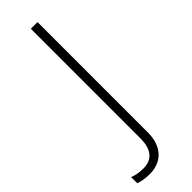

<svg xmlns="http://www.w3.org/2000/svg" viewBox="-312 -540 791 791"><g transform="rotate(-45 83.0 -145.0)"><path d="M13 240C80 240 128 197 128 112V-530H89V109C89 172 62 205 11 205C-10 205 -31 203 -51 194V230C-35 236 -14 240 13 240Z"/></g></svg>

Font: Noto Sans Myanmar UI ExtraLight
Style: Regular
Weight: 200
Designer: Monotype Design Team
Foundry: Monotype Imaging Inc.
Version: Version 2.103